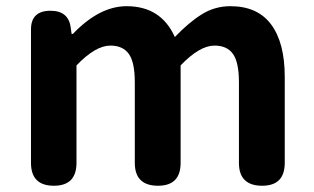

<svg xmlns="http://www.w3.org/2000/svg" viewBox="-20 -594 1004 614"><path d="M79.1 -73.2V-500Q79.1 -559.6 141.6 -559.6Q199.2 -559.6 206.1 -505.9L209 -485.4H212.9Q297.9 -574.2 384.8 -574.2Q495.1 -574.2 539.1 -475.6Q584 -522.5 625.5 -548.3Q667 -574.2 716.8 -574.2Q803.7 -574.2 847.2 -515.6Q890.6 -457 890.6 -348.6V-73.2Q890.6 0 818.4 0Q744.1 0 744.1 -73.2V-331.1Q744.1 -394.5 725.1 -421.4Q706.1 -448.2 666 -448.2Q618.2 -448.2 557.6 -384.8V-73.2Q557.6 0 485.4 0Q411.1 0 411.1 -73.2V-331.1Q411.1 -394.5 392.1 -421.4Q373 -448.2 333 -448.2Q285.2 -448.2 224.6 -384.8V-73.2Q224.6 0 152.3 0Q79.1 0 79.1 -73.2Z"/></svg>

Font: GenSenMaruGothic TW TTF Bold
Style: Regular
Weight: 700
Version: Version 1.301